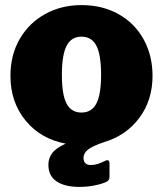

<svg xmlns="http://www.w3.org/2000/svg" viewBox="-20 -560 640 754"><path d="M308 59Q308 88 336 88Q351 88 363.5 84Q376 80 392 72Q398 69 402 69Q410 69 410 83V135Q410 147 400 153Q385 161 355 167.5Q325 174 291 174Q235 174 202.5 152.5Q170 131 170 87Q170 62 184.5 42Q199 22 238 4Q140 -14 80.5 -86.5Q21 -159 21 -262Q21 -344 57.5 -407Q94 -470 157.5 -505Q221 -540 300 -540Q382 -540 445.5 -504.5Q509 -469 544 -405.5Q579 -342 579 -262Q579 -167 527.5 -97.5Q476 -28 389 -2Q342 14 325 28Q308 42 308 59ZM223 -266Q223 -188 241.5 -153Q260 -118 300 -118Q340 -118 358.5 -153.5Q377 -189 377 -266Q377 -345 358.5 -380.5Q340 -416 300 -416Q260 -416 241.5 -380Q223 -344 223 -266Z"/></svg>

Font: Libre Franklin Black
Style: Regular
Weight: 900
Designer: Pablo Impallari, Rodrigo Fuenzalida
Foundry: Impallari Type
Version: Version 1.002; ttfautohint (v1.5)